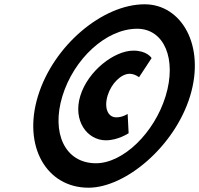

<svg xmlns="http://www.w3.org/2000/svg" viewBox="-20 -860 928 895"><path d="M156.9 -412C85 -177 197.2 15 392.6 15C564.6 15 794.2 -177 866.1 -412C938.2 -648 826 -840 654 -840C458.6 -840 229 -648 156.9 -412ZM270.9 -412C323.8 -585 474.3 -726 619.2 -726C745.3 -726 805 -585 752.1 -412C699.5 -240 553.6 -99 427.5 -99C282.6 -99 218.3 -240 270.9 -412ZM584.1 -516C608.2 -516 628.1 -500 628.1 -500L686.6 -589C685.3 -592 663.8 -624 601.8 -624C513.3 -624 390 -530 354.3 -413C319.1 -298 385.5 -206 474 -206C530.2 -206 579.6 -239 579.6 -239C578.5 -271 576.2 -297 575 -329C570.5 -326 549.7 -313 522 -313C482.7 -313 464.1 -357 481.8 -415C498.9 -471 544.7 -516 584.1 -516Z"/></svg>

Font: Hussar
Style: BdSuprConOblThree
Weight: 700
Foundry: Cannot Into Space Fonts
Version: Version 2.00